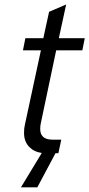

<svg xmlns="http://www.w3.org/2000/svg" viewBox="-20 -675 394 846"><path d="M159.2 -128.9Q157.2 -119.1 157.2 -106.4Q157.2 -60.5 210 -59.6H250L237.3 0H224.6L144.5 150.4H72.3L164.1 -1Q130.9 -5.9 112.3 -24.4Q85.9 -47.9 85.9 -89.8Q85.9 -110.4 89.8 -126L160.2 -453.1H81.1L91.8 -506.8H170.9L196.3 -623L271.5 -655.3L239.3 -506.8H353.5L342.8 -453.1H227.5Z"/></svg>

Font: Dinish
Style: Italic
Weight: 400
Italic angle: -12°
Designer: Bert Driehuis
Foundry: Playbeing
Version: Version 3.002; git-62d0f29-release